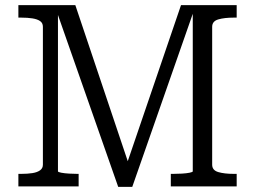

<svg xmlns="http://www.w3.org/2000/svg" viewBox="-20 -730 999 752"><path d="M52 0V-49H63Q88 -49 107 -52Q126 -55 137 -63Q148 -71 148 -85V-625Q148 -640 137 -647.5Q126 -655 107 -658Q88 -661 63 -661H52V-710H275L487 -79L473 -77L689 -710H907V-661H896Q859 -661 835 -654Q811 -647 811 -625V-85Q811 -63 835 -56Q859 -49 896 -49H907V0H649V-49H658Q674 -49 692 -50Q710 -51 722.5 -53.5Q735 -56 735 -59V-693L742 -696L498 2H443L198 -697L207 -695V-59Q207 -56 220 -53.5Q233 -51 251.5 -50Q270 -49 283 -49H288V0Z"/></svg>

Font: Roboto Serif 20pt Light
Style: Regular
Weight: 300
Version: Version 1.008